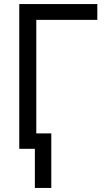

<svg xmlns="http://www.w3.org/2000/svg" viewBox="-20 -734 540 947"><path d="M75 0H152V193H233V-76H159V-636H460V-714H75Z"/></svg>

Font: Noto Sans Mono ExtraCondensed
Style: Regular
Weight: 400
Width: 2
Designer: Monotype Design Team
Foundry: Monotype Imaging Inc.
Version: Version 2.014